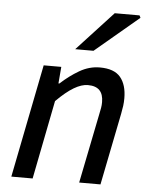

<svg xmlns="http://www.w3.org/2000/svg" viewBox="-53 -782 638 826"><g transform="rotate(5 266.0 -369.5)"><path d="M27 0 124 -489H200L194 -417H198Q236 -452 278 -476.5Q320 -501 366 -501Q428 -501 455 -468.5Q482 -436 482 -378Q482 -361 480 -345.5Q478 -330 474 -310L412 0H320L380 -298Q384 -317 386 -328.5Q388 -340 388 -353Q388 -387 371.5 -404Q355 -421 321 -421Q294 -421 261 -401.5Q228 -382 186 -340L119 0ZM253 -570 409 -739H516L521 -729L332 -570Z"/></g></svg>

Font: Source Sans 3 ExtraLight Medium
Style: Italic
Weight: 500
Italic angle: -11°
Version: Version 3.052;hotconv 1.1.0;makeotfexe 2.6.0